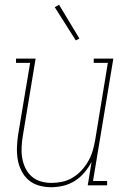

<svg xmlns="http://www.w3.org/2000/svg" viewBox="-20 -775 540 803"><path d="M194 8Q168 8 143 1Q118 -6 99.5 -22Q81 -38 69.5 -61Q58 -84 54 -109Q50 -134 51 -160.5Q52 -187 56 -213L106 -512H47V-530H129L76 -210Q72 -187 70.5 -163Q69 -139 72.5 -116.5Q76 -94 85.5 -73.5Q95 -53 111.5 -38Q128 -23 150 -16.5Q172 -10 196 -10Q218 -10 241 -15Q264 -20 284.5 -32.5Q305 -45 321.5 -63Q338 -81 349.5 -101.5Q361 -122 367.5 -144Q374 -166 378 -189L431 -512H372V-530H454L369 -18H428V0H347L363 -98Q351 -75 333.5 -54Q316 -33 293 -18.5Q270 -4 244.5 2Q219 8 194 8ZM297 -606 209 -745 227 -755 312 -614Z"/></svg>

Font: Iosevka Curly Slab ThObl
Style: Regular
Weight: 100
Italic angle: -9°
Monospace: yes
Designer: Belleve Invis
Foundry: Belleve Invis
Version: Version 11.0.0; ttfautohint (v1.8.3)